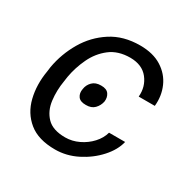

<svg xmlns="http://www.w3.org/2000/svg" viewBox="-129 -661 786 793"><g transform="rotate(30 264.0 -264.0)"><path d="M230.1 9.9Q150.2 9.9 104.8 -27.2Q59.3 -64.3 44.6 -124.5Q29.8 -184.7 41.5 -253.2L44.4 -275.6Q56.5 -344.1 91.6 -404.1Q126.8 -464.1 184.3 -501.2Q241.8 -538.4 321 -538.4Q383.2 -538.4 424.2 -512.4Q465.2 -486.5 483.8 -444.1Q502.5 -401.6 497.5 -352.3H420.8Q425.1 -401.3 396.5 -437.5Q367.9 -473.7 311.4 -474.1Q253.2 -474.1 215 -444.4Q176.8 -414.8 155.4 -369.3Q133.9 -323.9 125.4 -275.6L122.2 -253.2Q114 -204.9 119.7 -159.3Q125.4 -113.6 153.8 -84Q182.2 -54.3 241.5 -54.3Q274.5 -54.3 305.4 -69.1Q336.3 -83.8 358.8 -108.3Q381.4 -132.8 389.2 -161.9H465.9Q456 -119.7 420.3 -80.3Q384.6 -40.8 334.3 -15.4Q284.1 9.9 230.1 9.9ZM204.9 -263.8Q207.7 -284.4 222.7 -299.5Q237.6 -314.6 264.2 -314.3Q290.5 -314.6 301 -299.5Q311.4 -284.4 308.6 -263.8Q304.3 -242.9 289.6 -227.8Q274.9 -212.7 248.6 -213.1Q221.6 -212.7 211.1 -227.6Q200.6 -242.5 204.9 -263.8Z"/></g></svg>

Font: Inter UI Light
Style: Italic
Weight: 300
Italic angle: 9.39999°
Designer: Rasmus Andersson
Foundry: rsms
Version: 3.2;8d6f07862